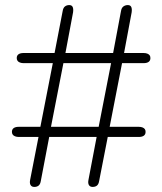

<svg xmlns="http://www.w3.org/2000/svg" viewBox="-20 -731 640 757"><path d="M115 6Q105 6 100.5 -1.5Q96 -9 99 -23L133 -197L151 -191H54Q46 -191 39.5 -193.5Q33 -196 30 -200.5Q27 -205 27 -211Q27 -221 34 -226Q41 -231 54 -231H158L138 -225L190 -491L207 -482H73Q65 -482 58.5 -484.5Q52 -487 49 -491.5Q46 -496 46 -502Q46 -512 53 -517Q60 -522 73 -522H214L194 -516L227 -687Q229 -700 236 -705.5Q243 -711 253 -711Q263 -711 266.5 -703.5Q270 -696 268 -682L238 -522H426L457 -687Q459 -700 466.5 -705.5Q474 -711 484 -711Q494 -711 497.5 -703.5Q501 -696 499 -682L468 -516L450 -522H546Q555 -522 561 -519.5Q567 -517 570 -513Q573 -509 573 -502Q573 -492 566 -487Q559 -482 546 -482H442L463 -491L411 -224L393 -231H527Q536 -231 542 -228.5Q548 -226 551 -222Q554 -218 554 -211Q554 -201 547 -196Q540 -191 527 -191H386L406 -197L371 -18Q369 -5 362.5 0.5Q356 6 345 6Q335 6 330.5 -1.5Q326 -9 329 -23L361 -191H174L141 -18Q139 -5 132.5 0.5Q126 6 115 6ZM181 -231H369L418 -482H230Z"/></svg>

Font: Nunito ExtraLight ExtraLight
Style: Regular
Weight: 250
Version: Version 3.602